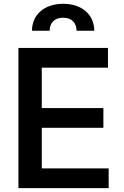

<svg xmlns="http://www.w3.org/2000/svg" viewBox="-20 -976 645 996"><path d="M75.6 0H543.7V-102.3H196.7V-312.9H516.3V-415.5H196.7V-625H540.1V-727.3H75.6ZM146 -816.4H237.6C237.6 -851.2 256.4 -883.9 307.9 -883.9C357.2 -883.9 377.1 -852.3 377.1 -816.4H469.1C468.8 -898.1 407 -956.3 307.9 -956.3C208.1 -956.3 145.6 -898.1 146 -816.4Z"/></svg>

Font: Magic Ui Pro Semi Bold
Style: Regular
Weight: 600
Designer: Stefan Endress, Andreas Faust
Version: Version 1.000;FEAKit 1.0